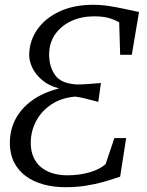

<svg xmlns="http://www.w3.org/2000/svg" viewBox="-20 -771 613 799"><path d="M252 8Q202 8 159.8 -3.8Q117.5 -15.5 86.2 -39Q55 -62.5 38 -96.8Q21 -131 21 -176Q21 -229.5 44.2 -274.5Q67.5 -319.5 113.2 -352.8Q159 -386 226 -403Q183 -414 155.2 -437.8Q127.5 -461.5 114.5 -489.2Q101.5 -517 101.5 -540Q101.5 -599.5 134.5 -647.2Q167.5 -695 227.2 -723Q287 -751 367 -751Q401 -751 433.8 -746Q466.5 -741 497.8 -734Q529 -727 558.5 -721L528.5 -543H480L476 -678Q453 -691 429.5 -697Q406 -703 370.5 -703Q318.5 -703 276.2 -683.2Q234 -663.5 209.2 -627.8Q184.5 -592 184.5 -543.5Q184.5 -494 209.2 -458.5Q234 -423 300.5 -419.5Q319 -419.5 345 -421.2Q371 -423 400 -425.5L389 -347Q358.5 -355.5 333 -361.5Q307.5 -367.5 293 -369Q235 -364 193.5 -336.2Q152 -308.5 130 -266.5Q108 -224.5 108 -176Q108 -141.5 119.8 -116Q131.5 -90.5 152.2 -74Q173 -57.5 200.5 -49.5Q228 -41.5 259.5 -41.5Q310 -41.5 352.5 -53.8Q395 -66 419.5 -88L456 -196.5H505L480 -36Q447.5 -24.5 412.2 -14.5Q377 -4.5 337.5 1.8Q298 8 252 8Z"/></svg>

Font: Merriweather Light
Style: Italic
Weight: 300
Italic angle: -7.8°
Designer: Eben Sorkin
Foundry: Eben Sorkin
Version: Version 2.101